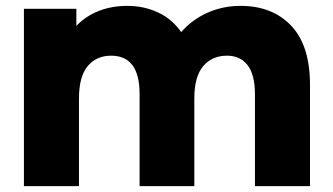

<svg xmlns="http://www.w3.org/2000/svg" viewBox="-20 -631 1128 651"><path d="M1031.1 -343.3V0H844.4V-312.2Q844.4 -377.8 819.4 -410Q794.4 -442.2 750 -442.2Q698.9 -442.2 668.9 -406.7Q638.9 -371.1 638.9 -297.8V0H453.3V-312.2Q453.3 -442.2 356.7 -442.2Q306.7 -442.2 277.2 -406.7Q247.8 -371.1 247.8 -297.8V0H61.1V-601.1H238.9V-543.3Q271.1 -576.7 315 -593.9Q358.9 -611.1 411.1 -611.1Q467.8 -611.1 515.6 -588.9Q563.3 -566.7 594.4 -522.2Q631.1 -564.4 683.3 -587.8Q735.6 -611.1 795.6 -611.1Q903.3 -611.1 967.2 -543.9Q1031.1 -476.7 1031.1 -343.3Z"/></svg>

Font: Paperlogy 9 Black
Style: Regular
Weight: 900
Designer: redesigned by Lee Juim, glyphs from Gmarket Sans & Montserrat
Foundry: PT&
Version: Version 1.001